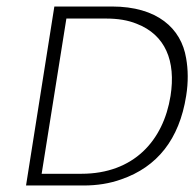

<svg xmlns="http://www.w3.org/2000/svg" viewBox="-20 -585 597 590"><path d="M60 -15H237C278 -15 317 -21 353 -34C463 -72 531 -157 552 -290C559 -333 558 -372 552 -406C537 -498 463 -565 324 -565H147ZM108 -51 184 -528H306C342 -528 373 -523 400 -512C488 -478 521 -398 504 -290C482 -153 391 -51 230 -51Z"/></svg>

Font: Charger Sport
Style: HLExtObl
Weight: 100
Designer: Jasper
Foundry: Cannot Into Space Fonts
Version: Version 1.1